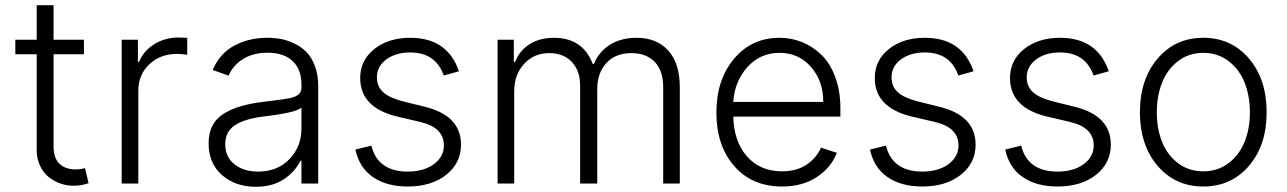

<svg xmlns="http://www.w3.org/2000/svg" viewBox="-20 -696 4878 728"><path d="M298.3 -545.4V-490.2H183.1V-142.6Q183.1 -95.2 206.1 -74.5Q229 -53.7 265.1 -53.7Q284.7 -53.7 302.2 -58.6L315.9 -1.5Q288.6 8.3 259.8 8.3Q232.9 8.3 208.3 -0.5Q183.6 -9.3 163.3 -25.9Q143.1 -42.5 131.1 -68.8Q119.1 -95.2 119.1 -127.4V-490.2H38.1V-545.4H119.1V-676.3H183.1V-545.4Z M441.4 0V-545.4H502.9V-461.4H507.3Q523.9 -502.9 564.7 -528.3Q605.5 -553.7 656.7 -553.7Q673.3 -553.7 689.9 -552.7V-488.3Q688.5 -488.3 681.9 -489.3Q675.3 -490.2 667.2 -491Q659.2 -491.7 651.9 -491.7Q587.9 -491.7 546.1 -452.1Q504.4 -412.6 504.4 -352.1V0Z M950.2 12.2Q873 12.2 822 -32Q771 -76.2 771 -152.3Q771 -191.9 785.9 -220.2Q800.8 -248.5 830.1 -266.1Q859.4 -283.7 895.3 -293.9Q931.2 -304.2 980.5 -310.1Q1064.5 -320.3 1078.6 -323.7Q1116.2 -332 1121.6 -353Q1123 -357.9 1123 -363.3V-376Q1123 -432.6 1089.6 -464.4Q1056.2 -496.1 994.6 -496.1Q939 -496.1 900.9 -471.7Q862.8 -447.3 846.7 -409.2L786.6 -430.7Q813 -493.7 868.7 -523.2Q924.3 -552.7 992.7 -552.7Q1020 -552.7 1045.2 -548.1Q1070.3 -543.5 1096.7 -530.8Q1123 -518.1 1142.3 -498.3Q1161.6 -478.5 1174.1 -445.6Q1186.5 -412.6 1186.5 -370.6V0H1123V-86.4H1119.1Q1099.6 -45.4 1056.4 -16.6Q1013.2 12.2 950.2 12.2ZM958.5 -45.4Q1032.2 -45.4 1077.6 -92.8Q1123 -140.1 1123 -209V-288.1Q1103.5 -269 980.5 -254.4Q907.7 -245.6 870.8 -221.2Q834 -196.8 834 -149.4Q834 -101.1 868.9 -73.2Q903.8 -45.4 958.5 -45.4Z M1720.2 -425.8 1662.6 -409.7Q1631.8 -497.1 1535.6 -497.1Q1480.5 -497.1 1444.8 -470.7Q1409.2 -444.3 1409.2 -402.8Q1409.2 -367.7 1433.1 -346.2Q1457 -324.7 1508.8 -311.5L1591.3 -291Q1728 -257.3 1728 -147.5Q1728 -77.6 1671.9 -33.2Q1615.7 11.2 1525.9 11.2Q1445.3 11.2 1393.6 -24.9Q1341.8 -61 1327.6 -128.9L1388.2 -144Q1399.4 -95.7 1434.1 -70.6Q1468.8 -45.4 1524.9 -45.4Q1586.9 -45.4 1625 -73.5Q1663.1 -101.6 1663.1 -144.5Q1663.1 -212.4 1574.2 -233.4L1484.9 -254.4Q1345.7 -288.1 1345.7 -400.4Q1345.7 -467.3 1399.2 -510Q1452.6 -552.7 1535.6 -552.7Q1676.8 -552.7 1720.2 -425.8Z M1866.7 0V-545.4H1928.2V-461.4H1933.6Q1949.7 -504.4 1988.3 -528.6Q2026.9 -552.7 2080.1 -552.7Q2189.5 -552.7 2227.5 -453.6H2231.9Q2250.5 -500 2292.7 -526.4Q2335 -552.7 2393.6 -552.7Q2470.2 -552.7 2513.9 -504.2Q2557.6 -455.6 2557.6 -365.2V0H2494.6V-365.2Q2494.6 -428.2 2462.4 -461.4Q2430.2 -494.6 2374.5 -494.6Q2313.5 -494.6 2279.1 -457Q2244.6 -419.4 2244.6 -358.9V0H2179.7V-371.1Q2179.7 -427.2 2148.4 -460.9Q2117.2 -494.6 2062 -494.6Q2004.9 -494.6 1967.3 -453.9Q1929.7 -413.1 1929.7 -349.6V0Z M2945.3 11.2Q2831.5 11.2 2763.9 -66.4Q2696.3 -144 2696.3 -269.5Q2696.3 -393.6 2763.2 -473.1Q2830.1 -552.7 2935.5 -552.7Q2981 -552.7 3021.7 -536.1Q3062.5 -519.5 3095.2 -487.5Q3127.9 -455.6 3147.2 -403.3Q3166.5 -351.1 3166.5 -285.2V-253.9H2760.3Q2762.7 -159.2 2812.5 -102.8Q2862.3 -46.4 2945.3 -46.4Q3000.5 -46.4 3038.1 -71.5Q3075.7 -96.7 3092.8 -136.2L3152.8 -116.7Q3132.8 -62 3078.1 -25.4Q3023.4 11.2 2945.3 11.2ZM2760.3 -309.6H3101.6Q3101.6 -389.2 3054.9 -442.4Q3008.3 -495.6 2935.5 -495.6Q2862.8 -495.6 2814.2 -441.9Q2765.6 -388.2 2760.3 -309.6Z M3671.4 -425.8 3613.8 -409.7Q3583 -497.1 3486.8 -497.1Q3431.6 -497.1 3396 -470.7Q3360.4 -444.3 3360.4 -402.8Q3360.4 -367.7 3384.3 -346.2Q3408.2 -324.7 3460 -311.5L3542.5 -291Q3679.2 -257.3 3679.2 -147.5Q3679.2 -77.6 3623 -33.2Q3566.9 11.2 3477.1 11.2Q3396.5 11.2 3344.7 -24.9Q3293 -61 3278.8 -128.9L3339.4 -144Q3350.6 -95.7 3385.3 -70.6Q3419.9 -45.4 3476.1 -45.4Q3538.1 -45.4 3576.2 -73.5Q3614.3 -101.6 3614.3 -144.5Q3614.3 -212.4 3525.4 -233.4L3436 -254.4Q3296.9 -288.1 3296.9 -400.4Q3296.9 -467.3 3350.3 -510Q3403.8 -552.7 3486.8 -552.7Q3627.9 -552.7 3671.4 -425.8Z M4184.1 -425.8 4126.5 -409.7Q4095.7 -497.1 3999.5 -497.1Q3944.3 -497.1 3908.7 -470.7Q3873 -444.3 3873 -402.8Q3873 -367.7 3897 -346.2Q3920.9 -324.7 3972.7 -311.5L4055.2 -291Q4191.9 -257.3 4191.9 -147.5Q4191.9 -77.6 4135.7 -33.2Q4079.6 11.2 3989.7 11.2Q3909.2 11.2 3857.4 -24.9Q3805.7 -61 3791.5 -128.9L3852.1 -144Q3863.3 -95.7 3897.9 -70.6Q3932.6 -45.4 3988.8 -45.4Q4050.8 -45.4 4088.9 -73.5Q4127 -101.6 4127 -144.5Q4127 -212.4 4038.1 -233.4L3948.7 -254.4Q3809.6 -288.1 3809.6 -400.4Q3809.6 -467.3 3863 -510Q3916.5 -552.7 3999.5 -552.7Q4140.6 -552.7 4184.1 -425.8Z M4302.2 -270Q4302.2 -395.5 4369.4 -474.1Q4436.5 -552.7 4542.5 -552.7Q4648.4 -552.7 4715.6 -474.1Q4782.7 -395.5 4782.7 -270Q4782.7 -145.5 4715.6 -67.1Q4648.4 11.2 4542.5 11.2Q4436.5 11.2 4369.4 -67.1Q4302.2 -145.5 4302.2 -270ZM4447 -77.1Q4487.8 -46.4 4542.5 -46.4Q4597.2 -46.4 4637.9 -77.1Q4678.7 -107.9 4699 -158Q4719.2 -208 4719.2 -270Q4719.2 -332 4699.2 -382.6Q4679.2 -433.1 4638.2 -464.4Q4597.2 -495.6 4542.5 -495.6Q4487.8 -495.6 4447 -464.4Q4406.2 -433.1 4386.2 -382.6Q4366.2 -332 4366.2 -270Q4366.2 -208 4386.2 -158Q4406.2 -107.9 4447 -77.1Z"/></svg>

Font: Interop Light
Style: Regular
Weight: 300
Designer: Rasmus Andersson, Google, Jang Haemin
Foundry: jhaemin
Version: Version 1.007